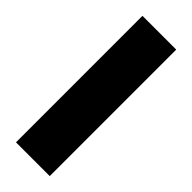

<svg xmlns="http://www.w3.org/2000/svg" viewBox="-237 -734 760 760"><g transform="rotate(45 143.5 -354.0)"><path d="M48.8 -708H237.8V0H48.8Z"/></g></svg>

Font: Human Sans Black
Style: Regular
Weight: 800
Designer: Tim Radville
Foundry: Continuum
Version: Version 1.000;FEAKit 1.0